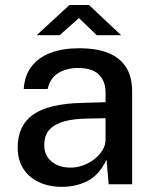

<svg xmlns="http://www.w3.org/2000/svg" viewBox="-20 -714 596 744"><path d="M220 10Q170 10 131.2 -8Q92.5 -26 70.5 -60Q48.5 -94 48.5 -142Q48.5 -228 109.2 -270.5Q170 -313 304 -315.5L389 -318V-355.5Q389 -400 362.5 -425.5Q336 -451 280.5 -450.5Q239.5 -450.5 207 -431.5Q174.5 -412.5 164.5 -369H72Q75 -420.5 101.8 -455.8Q128.5 -491 175.5 -509Q222.5 -527 285.5 -527Q356.5 -527 402 -507.8Q447.5 -488.5 469.8 -451.5Q492 -414.5 492 -361.5V0H401L393 -95Q364 -35.5 319.5 -12.8Q275 10 220 10ZM253.5 -64.5Q278 -64.5 302 -73.2Q326 -82 345.5 -97.2Q365 -112.5 376.8 -131.5Q388.5 -150.5 389 -170.5V-256L319 -254.5Q265.5 -254 228.2 -243.5Q191 -233 171.2 -211Q151.5 -189 151.5 -152.5Q151.5 -111 180.2 -87.8Q209 -64.5 253.5 -64.5ZM122 -577.5 249 -694.5H325L449.5 -577.5H355L286 -644L211 -577.5Z"/></svg>

Font: Public Sans Thin Medium
Style: Regular
Weight: 500
Version: Version 2.001